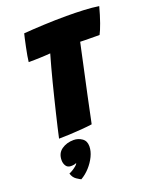

<svg xmlns="http://www.w3.org/2000/svg" viewBox="-169 -765 937 1145"><g transform="rotate(-20 299.0 -193.0)"><path d="M89 -484Q90 -497 94.5 -522.2Q99 -547.5 104.8 -575.5Q110.5 -603.5 115.5 -625.5Q120.5 -647.5 122.5 -654.5Q179.5 -659 250.8 -662.2Q322 -665.5 394.5 -665.5Q450.5 -665.5 503.2 -663Q556 -660.5 598.5 -654Q584.5 -601 568.8 -556.8Q553 -512.5 541.5 -491.5Q532.5 -491.5 517.2 -491.5Q502 -491.5 483.8 -491.8Q465.5 -492 448.5 -492.2Q431.5 -492.5 419 -493Q415 -474.5 407.5 -440.2Q400 -406 390.8 -362.5Q381.5 -319 371.2 -271.8Q361 -224.5 351.2 -179.2Q341.5 -134 333.8 -96.5Q326 -59 321 -35Q316 -11 315 -7Q288.5 -3 248 0.2Q207.5 3.5 167.8 5.2Q128 7 103 7Q109.5 -22 118.2 -60.5Q127 -99 137.8 -143Q148.5 -187 159.8 -233Q171 -279 182.5 -323.5Q194 -368 204.5 -407Q211 -430.5 216.8 -451.2Q222.5 -472 227.5 -489Q211.5 -487.5 194.8 -486.8Q178 -486 160.8 -485.2Q143.5 -484.5 125.5 -484.2Q107.5 -484 89 -484ZM145 280Q138.5 277.5 118 264Q97.5 250.5 90 223.5Q99 220.5 112 212.5Q125 204.5 135.8 195.5Q146.5 186.5 148 181.5Q149 179.5 149 178Q143.5 181.5 135 183.2Q126.5 185 114 185Q93.5 185 83.2 169.5Q73 154 73 133.5Q73 89 105 66.5Q137 44 181 44Q210 44 233.8 60.5Q257.5 77 257.5 111Q257.5 141.5 241.8 174.2Q226 207 200.5 235Q175 263 145 280Z"/></g></svg>

Font: Grandstander Thin Black
Style: Italic
Weight: 900
Italic angle: -15°
Version: Version 1.200